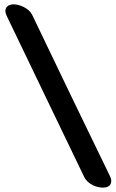

<svg xmlns="http://www.w3.org/2000/svg" viewBox="-20 -813 533 884"><path d="M10.7 -740.2Q99.6 -553.7 189.5 -368.2Q279.3 -182.6 368.2 2.9Q378.9 24.4 406.2 39.1Q430.7 50.8 453.1 50.8Q455.1 50.8 457 50.8Q481.4 49.8 489.3 34.2Q492.2 27.3 492.2 19.5Q492.2 9.8 486.3 -2Q396.5 -188.5 306.6 -373Q217.8 -558.6 127.9 -745.1Q117.2 -766.6 89.8 -780.3Q65.4 -793 42 -793Q41 -793 39.1 -793Q14.6 -791 7.8 -775.4Q4.9 -769.5 4.9 -762.7Q4.9 -752 10.7 -740.2Z"/></svg>

Font: TroubleSide
Style: Comic
Weight: 400
Designer: Koroletov
Version: 1_5